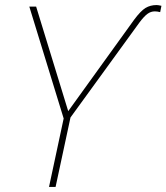

<svg xmlns="http://www.w3.org/2000/svg" viewBox="-20 -740 659 760"><path d="M174 0 232 -271 96 -714H123L250 -300L511 -662Q537 -697 556 -708.5Q575 -720 600 -720Q606 -720 619 -717L614 -692Q602 -695 593 -695Q577 -695 563.5 -685Q550 -675 532 -651L259 -275L200 0Z"/></svg>

Font: Noto Sans Thin
Style: Italic
Weight: 100
Italic angle: -12°
Designer: Monotype Design Team
Foundry: Monotype Imaging Inc.
Version: Version 2.013; ttfautohint (v1.8.4.7-5d5b)